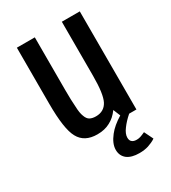

<svg xmlns="http://www.w3.org/2000/svg" viewBox="-179 -635 819 917"><g transform="rotate(-30 231.0 -176.5)"><path d="M163 -157Q164 -122 172 -102Q179 -82 192 -75Q205 -68 225 -68Q270 -68 290 -106Q309 -143 309 -243V-541H408V0H368Q353 13 341.5 25.5Q330 38 322 49Q303 74 303 95Q303 112 313 119Q321 126 338 126Q348 126 358 123Q363 121 370 118.5Q377 116 385 112L409 161Q399 168 388.5 172.5Q378 177 367 181Q345 188 317 188Q274 188 250 170Q226 151 226 118Q226 84 256 46Q281 14 327 -14L311 -53Q288 -21 258 -6Q229 10 188 10Q117 10 89 -42Q61 -92 61 -232V-541H160V-251Q160 -193 163 -157Z"/></g></svg>

Font: Medium
Style: Regular
Weight: 500
Designer: Fernando Haro
Foundry: deFharo
Version: Version 1.787